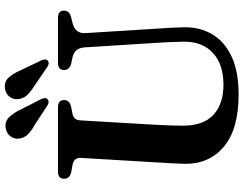

<svg xmlns="http://www.w3.org/2000/svg" viewBox="-122 -828 965 760"><g transform="rotate(-90 360.0 -447.5)"><path d="M571.5 -300.5 553 -594Q550.5 -633.5 515.5 -642L489.5 -647.5Q463.5 -654.5 463.5 -675.5Q463.5 -700 491 -700H670.5Q698.5 -700 698.5 -675.5Q698.5 -655 672 -648L648 -642Q606.5 -631 609.5 -590.5L627.5 -302Q629.5 -276 630.8 -251.2Q632 -226.5 632.5 -200Q633.5 -138.5 605 -89.8Q576.5 -41 517.2 -13Q458 15 367 15Q230 15 160.5 -42.8Q91 -100.5 92 -198.5Q92.5 -219 94.5 -255.2Q96.5 -291.5 98.5 -323L115.5 -610Q117 -636.5 87.5 -642.5L59.5 -647.5Q33 -653.5 33 -675.5Q33 -700 61 -700H316.5Q344.5 -700 344.5 -675.5Q344.5 -654.5 318 -648L290 -642.5Q265 -637.5 264 -611L247 -322Q245 -288 244.2 -259.8Q243.5 -231.5 243 -210Q242 -126 285.2 -85.5Q328.5 -45 405 -45Q486 -45 531.2 -87Q576.5 -129 575.5 -203Q575 -236 573.8 -258.2Q572.5 -280.5 571.5 -300.5ZM461 -850.5 501.5 -766Q504.5 -758.5 505.2 -752.2Q506 -746 501 -741Q491 -732 476 -742L399 -794.5Q376.5 -808.5 363.2 -823Q350 -837.5 348 -858Q346 -877 358.2 -892.5Q370.5 -908 392 -910Q416.5 -913 432.5 -896.2Q448.5 -879.5 461 -850.5ZM305.5 -850.5 348 -767Q351 -759.5 352 -753.2Q353 -747 348.5 -742Q339 -732.5 323.5 -741.5L245.5 -792.5Q222.5 -805 208.8 -819Q195 -833 192 -853Q189 -872.5 201 -888.2Q213 -904 234 -907Q258 -911 274.8 -895Q291.5 -879 305.5 -850.5Z"/></g></svg>

Font: Fraunces 72pt S050 SemiBold
Style: Regular
Weight: 600
Version: Version 1.000; ttfautohint (v1.8.3)